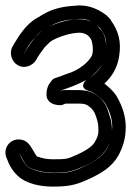

<svg xmlns="http://www.w3.org/2000/svg" viewBox="-21 -705 485 710"><path d="M126 -584 107 -565C106 -564 105 -563 105 -562C86 -537 79 -526 69 -508H68L69 -509L74 -518C84 -539 100 -559 122 -581C127 -586 133 -591 140 -595C135 -592 130 -588 126 -584ZM162 -607C184 -620 209 -629 239 -632L273 -635C297 -637 317 -627 337 -612L350 -600C369 -572 371 -563 372 -536C370 -558 366 -577 354 -592C347 -600 343 -606 338 -611C322 -627 295 -634 273 -634C234 -634 193 -622 162 -607ZM309 -417C330 -432 349 -451 360 -471C349 -449 331 -431 309 -417ZM384 -177C366 -128 335 -110 278 -84C238 -66 216 -65 174 -65C145 -65 117 -71 92 -82C79 -88 68 -101 57 -124L50 -138L58 -125C67 -107 76 -89 94 -82C120 -72 147 -66 175 -66C230 -66 247 -72 287 -89C338 -111 366 -133 384 -177ZM204 -369 206 -371C226 -378 271 -393 298 -410C298 -410 265 -380 310 -368C330 -363 360 -336 368 -322C387 -290 394 -262 394 -235C394 -231 393 -227 393 -222C393 -257 385 -275 376 -302C370 -318 361 -332 348 -344C326 -364 304 -372 264 -372H217C212 -372 208 -371 204 -369ZM222 -322H264C293 -322 299 -320 315 -306C329 -294 334 -275 339 -258C342 -248 343 -236 343 -222C343 -205 338 -194 329 -179C322 -166 301 -150 266 -134C228 -117 227 -116 175 -116C154 -116 136 -119 115 -127C113 -129 108 -138 102 -148L94 -161C89 -170 78 -183 64 -187C19 -200 -15 -157 5 -117L11 -102C25 -72 45 -50 70 -37C101 -21 139 -15 174 -15C225 -15 255 -19 299 -39C355 -64 392 -87 417 -130C433 -161 444 -192 444 -235C444 -272 433 -310 411 -348C402 -364 382 -383 365 -396C393 -421 412 -454 419 -493C429 -552 417 -590 389 -630C388 -631 388 -633 387 -634L372 -649C371 -650 370 -650 369 -651C340 -673 307 -685 272 -685H270L235 -682C198 -678 167 -669 137 -651L115 -638C74 -615 47 -570 26 -534C11 -508 23 -477 43 -465C70 -448 101 -463 113 -484L118 -493C122 -500 129 -510 144 -530L162 -548C164 -550 168 -553 175 -557C199 -570 242 -584 273 -584C284 -584 294 -581 304 -574C314 -563 319 -561 322 -531C323 -516 322 -505 317 -496C303 -472 271 -448 241 -437C221 -430 209 -426 203 -423C191 -418 177 -417 170 -407L162 -396C154 -385 150 -367 151 -353C153 -322 184 -316 202 -316C205 -316 209 -317 212 -318Z"/></svg>

Font: AppleStorm
Style: CBo
Weight: 400
Foundry: Cannot Into Space Fonts
Version: Version 1.01